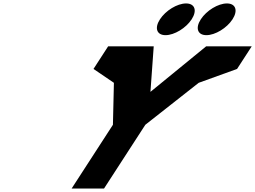

<svg xmlns="http://www.w3.org/2000/svg" viewBox="-20 -1094 1480 1114"><path d="M1059.6 -1074C1008.6 -1074 941.1 -1033 908.1 -982C875 -931 889.5 -890 940.5 -890C991.5 -890 1059 -931 1092.1 -982C1125.1 -1033 1110.6 -1074 1059.6 -1074ZM1296.6 -1074C1245.6 -1074 1178.1 -1033 1145.1 -982C1112 -931 1126.5 -890 1177.5 -890C1228.5 -890 1296 -931 1329.1 -982C1362.1 -1033 1347.6 -1074 1296.6 -1074ZM1440.4 -825H1401.9H1175.9L852.9 -561L871.9 -825H645.9H607.3L522.5 -694L640.9 -613.5L635.2 -370L395.5 0H583.5L823.2 -370L1132.8 -613.5L1355.5 -694Z"/></svg>

Font: Hussar
Style: BdWodka
Weight: 700
Foundry: Cannot Into Space Fonts
Version: Version 2.00